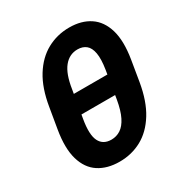

<svg xmlns="http://www.w3.org/2000/svg" viewBox="-172 -868 965 1010"><g transform="rotate(-30 311.0 -363.0)"><path d="M521.7 -419.9 502.5 -306.1H140.6L159.8 -419.9ZM585.7 -425.2 565 -300.2Q547.1 -194.4 504.4 -125.6Q461.8 -56.8 400.8 -23.5Q339.8 9.8 266.2 9.8Q191.7 9.8 140.7 -23.5Q89.7 -56.8 69.6 -125.6Q49.4 -194.4 67.2 -300.2L88.3 -425.2Q105.4 -530.2 148 -598.7Q190.6 -667.2 252.3 -700.9Q314 -734.6 387.7 -734.6Q461.2 -734.6 511.8 -701Q562.3 -667.5 582.7 -599Q603 -530.5 585.7 -425.2ZM415.6 -281.1 442.8 -446.7Q452.3 -506.7 445.8 -543.4Q439.3 -580.1 419.1 -596.6Q398.9 -613.1 367.8 -613.1Q318 -613.1 285.1 -572.6Q252.1 -532 239.1 -446.7L210.9 -281.1Q195.8 -192.9 215.9 -152.6Q235.9 -112.3 286.5 -112.3Q317.1 -112.3 342.3 -128.7Q367.6 -145 386.2 -182Q404.9 -218.9 415.6 -281.1Z"/></g></svg>

Font: Inter Tight
Style: Italic
Weight: 400
Italic angle: -9.39999°
Designer: Rasmus Andersson
Foundry: rsms
Version: Version 3.002